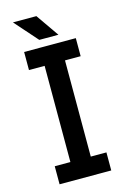

<svg xmlns="http://www.w3.org/2000/svg" viewBox="-133 -951 670 1013"><g transform="rotate(-15 202.5 -444.5)"><path d="M61.5 -722.7H343.8V-624H258.3V-98.6H343.8V0H61.5V-98.6H147V-624H61.5ZM155.3 -763.7 44.9 -888.7H172.9L259.8 -763.7Z"/></g></svg>

Font: Giphurs Medium
Style: Regular
Weight: 500
Version: Version 0.920; ttfautohint (v1.8.4.7-5d5b)